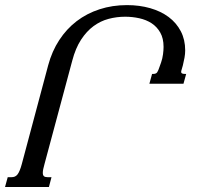

<svg xmlns="http://www.w3.org/2000/svg" viewBox="-87 -747 817 767"><path d="M637.2 -463.9Q636.7 -462.4 636.7 -460.4Q636.7 -455.1 640.9 -453.4Q645 -451.7 651.9 -451.7H656.7L646 -412.6H509.8L520.5 -451.7H525.4Q536.6 -451.7 541 -458.3Q545.4 -464.8 550.8 -481.4L556.6 -497.6Q562 -513.2 564.2 -530Q566.4 -546.9 566.4 -559.6Q566.4 -593.8 553.2 -616.9Q540 -640.1 518.6 -654.1Q497.1 -668 469.5 -674.1Q441.9 -680.2 413.1 -680.2Q378.9 -680.2 346.7 -671.6Q314.5 -663.1 286.6 -642.6Q258.8 -622.1 236.8 -588.4Q214.8 -554.7 201.7 -504.9L90.8 -91.8Q87.4 -80.1 85.7 -71.5Q84 -63 84 -56.6Q84 -46.9 88.6 -43Q93.3 -39.1 104 -39.1H118.7L108.4 0H-66.9L-56.2 -39.1H-42Q-33.7 -39.1 -27.6 -41.7Q-21.5 -44.4 -16.8 -50.5Q-12.2 -56.6 -8.1 -66.7Q-3.9 -76.7 0 -91.3L105.5 -486.3Q120.6 -542.5 149.7 -586.9Q178.7 -631.3 219.2 -662.4Q259.8 -693.4 310.8 -710Q361.8 -726.6 420.4 -726.6Q470.2 -726.6 512.9 -714.4Q555.7 -702.1 586.7 -679Q617.7 -655.8 635.3 -622.1Q652.8 -588.4 652.8 -545.9Q652.8 -531.7 650.1 -516.8Q647.5 -502 643.6 -486.3Z"/></svg>

Font: Arian AMU Serif
Style: Italic
Weight: 400
Italic angle: -15°
Designer: Ruben Hakobyan (Tarumian)
Foundry: Ruben Hakobyan (Tarumian)
Version: Version 1.002